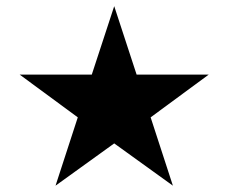

<svg xmlns="http://www.w3.org/2000/svg" viewBox="-20 -769 741 623"><path d="M43.9 -526.9H277.8L350.6 -749L423.3 -526.9H657.2L468.8 -388.2L541 -166.5L350.6 -303.7L160.2 -166.5L232.4 -388.2Z"/></svg>

Font: Vazir Medium WOL-UI
Style: Medium-WOL-UI
Weight: 500
Designer: Saber Rastikerdar
Foundry: Saber Rastikerdar
Version: Version 30.1.0